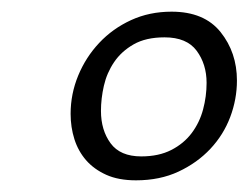

<svg xmlns="http://www.w3.org/2000/svg" viewBox="-20 -678 429 329"><path d="M274 -658Q330 -658 358 -623Q386 -588 386 -540Q386 -508 374.5 -477.5Q363 -447 340.5 -423Q318 -399 286 -384Q254 -369 213 -369Q183 -369 162 -378.5Q141 -388 127.5 -403.5Q114 -419 107.5 -439.5Q101 -460 101 -483Q101 -517 114 -548.5Q127 -580 150 -604.5Q173 -629 204.5 -643.5Q236 -658 274 -658ZM222 -410Q252 -410 273.5 -421Q295 -432 308.5 -450Q322 -468 328 -490.5Q334 -513 334 -536Q334 -568 317 -591Q300 -614 262 -614Q230 -614 209 -602Q188 -590 175.5 -571.5Q163 -553 158 -531Q153 -509 153 -488Q153 -455 169.5 -432.5Q186 -410 222 -410Z"/></svg>

Font: Quattrocento Sans
Style: Italic
Weight: 400
Designer: Pablo Impallari
Foundry: Pablo Impallari, Igino Marini, Brenda Gallo
Version: Version 2.000